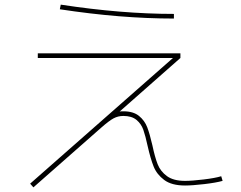

<svg xmlns="http://www.w3.org/2000/svg" viewBox="-20 -780 1040 828"><path d="M110 12 726 -530H143V-550H758V-530L496 -299Q501 -300 512 -300Q555 -300 579.5 -280Q604 -260 615 -231Q626 -202 637 -154Q648 -102 660 -71.5Q672 -41 700 -20.5Q728 0 778 0Q808 0 858 -6Q908 -12 934 -20L940 0Q912 8 860.5 14Q809 20 778 20Q720 20 688 -4Q656 -28 642.5 -62Q629 -96 617 -149Q607 -195 598 -220.5Q589 -246 568.5 -263Q548 -280 512 -280Q489 -280 469.5 -269.5Q450 -259 416 -229L124 28ZM242 -760Q504 -720 730 -720V-700Q500 -700 238 -740Z"/></svg>

Font: Enso Thin
Style: Regular
Weight: 100
Designer: Coji Morishita
Foundry: UNDERFOREST DESIGN
Version: Version 1.000